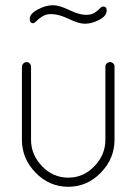

<svg xmlns="http://www.w3.org/2000/svg" viewBox="-20 -710 523 736"><path d="M242 6Q169 6 116.5 -48Q64 -102 64 -174V-454Q64 -461 69.5 -466.5Q75 -472 82 -472Q89 -472 94 -466.5Q99 -461 99 -454V-174Q99 -117 141 -73Q183 -29 242 -29Q300 -29 342 -73Q384 -117 384 -174V-455Q384 -462 389.5 -467Q395 -472 402 -472Q409 -472 414 -467Q419 -462 419 -455V-174Q419 -102 366.5 -48Q314 6 242 6ZM310 -653Q330 -653 342.5 -661Q355 -669 362 -677Q369 -685 375 -685Q389 -685 389 -670Q389 -649 360.5 -634Q332 -619 305 -619Q282 -619 243.5 -637.5Q205 -656 176 -656Q157 -656 143 -647.5Q129 -639 120.5 -630Q112 -621 107 -621Q94 -621 94 -638Q94 -657 124.5 -673.5Q155 -690 183 -690Q207 -690 245.5 -671.5Q284 -653 310 -653Z"/></svg>

Font: Dosis
Style: ExtraLight
Weight: 250
Designer: Edgar Tolentino, Pablo Impallari, Igino Marini
Foundry: Edgar Tolentino, Pablo Impallari, Igino Marini
Version: Version 1.007